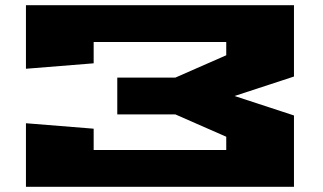

<svg xmlns="http://www.w3.org/2000/svg" viewBox="-20 -720 1243 740"><path d="M80 0V-245L341 -224V-142H852V-193L656 -279H432V-421H656L852 -507V-558H341V-476L80 -455V-700H1113V-425L884 -350L1113 -275V0Z"/></svg>

Font: Stalinist One
Style: Regular
Weight: 400
Designer: Jovanny Lemonad
Foundry: Alexey Maslov, Jovanny Lemonad
Version: Version 3.004